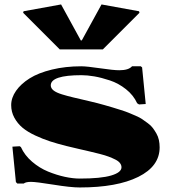

<svg xmlns="http://www.w3.org/2000/svg" viewBox="-20 -825 760 855"><path d="M246.1 -605 83 -768.1 85 -774.9 252 -805.2 339.8 -645H344.2L432.1 -805.2L599.1 -774.9L601.1 -768.1L438 -605ZM35.2 -171.9 67.9 -173.8 73.2 -169.9Q89.8 -133.3 122.8 -105Q155.8 -76.7 194.1 -61Q232.4 -45.4 268.6 -37.6Q304.7 -29.8 335 -29.8Q429.2 -29.8 475.1 -43.5Q521 -57.1 521 -80.1Q521 -89.8 514.4 -98.6Q507.8 -107.4 493.7 -114.5Q479.5 -121.6 464.1 -127.4Q448.7 -133.3 424.1 -139.6Q399.4 -146 379.2 -150.6Q358.9 -155.3 328.1 -162.4Q297.4 -169.4 275.9 -174.8Q234.9 -185.1 202.6 -195.6Q170.4 -206.1 136.5 -221.9Q102.5 -237.8 80.3 -256.3Q58.1 -274.9 43.9 -300.8Q29.8 -326.7 29.8 -356.9Q29.8 -389.6 51.5 -420.7Q73.2 -451.7 112.1 -476.1Q150.9 -500.5 210.9 -515.1Q271 -529.8 341.8 -529.8Q366.2 -529.8 425.8 -521Q485.4 -512.2 511.2 -512.2Q552.7 -512.2 567.9 -529.8H606.9L612.8 -524.9L628.9 -361.8L599.1 -359.9L590.8 -365.2Q574.2 -401.4 541 -427.7Q507.8 -454.1 469.5 -466.8Q431.2 -479.5 399.7 -484.9Q368.2 -490.2 342.8 -490.2Q206.1 -490.2 206.1 -444.8Q206.1 -432.1 218.3 -422.4Q230.5 -412.6 255.9 -404.8Q281.2 -397 307.4 -390.9Q333.5 -384.8 374.5 -375.2Q415.5 -365.7 445.8 -356.9Q468.8 -350.6 481.9 -346.4Q495.1 -342.3 517.1 -335.4Q539.1 -328.6 552 -323.2Q564.9 -317.9 583.7 -309.8Q602.5 -301.8 613.8 -293.9Q625 -286.1 638.9 -275.9Q652.8 -265.6 660.9 -254.6Q668.9 -243.7 676.5 -230.5Q684.1 -217.3 687.5 -201.7Q690.9 -186 690.9 -168.9Q690.9 -84.5 595.9 -37.4Q501 9.8 335 9.8Q294.9 9.8 217.8 -2.7Q140.6 -15.1 118.2 -15.1Q94.7 -15.1 85.9 -7.8H57.1L50.8 -14.2Z"/></svg>

Font: Yokawerad
Style: Regular
Weight: 500
Designer: gluk
Foundry: gluk
Version: Version 0.79